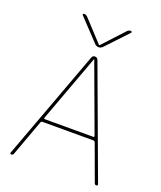

<svg xmlns="http://www.w3.org/2000/svg" viewBox="-169 -1056 973 1161"><g transform="rotate(20 317.5 -475.0)"><path d="M294 -801 163 -940Q160 -943 162 -946.5Q164 -950 168 -950Q181 -950 191 -940L317 -804H319H321L447 -940Q457 -950 470 -950Q473 -950 475 -946.5Q477 -943 475 -940L344 -801Q333 -790 319 -790Q305 -790 294 -801ZM158 -278Q156 -270 163 -270H475Q482 -270 480 -278L320 -712Q320 -713 319 -713Q318 -713 318 -712ZM45 0Q41 0 38.5 -3Q36 -6 38 -10L299 -716Q304 -730 318.5 -730Q333 -730 339 -716L600 -10Q601 -6 598.5 -3Q596 0 593 0Q582 0 579 -10L494 -242Q490 -250 482 -250H156Q147 -250 144 -242L59 -10Q55 0 45 0Z"/></g></svg>

Font: Rounded Mplus 1c Thin
Style: Regular
Weight: 250
Version: Version 1.059.20150529